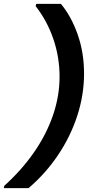

<svg xmlns="http://www.w3.org/2000/svg" viewBox="-56 -831 476 996"><path d="M-36 145 -34 133Q56 52 120.5 -41Q185 -134 219 -233.5Q253 -333 253 -433Q253 -535 220.5 -629.5Q188 -724 129 -799L132 -811H260Q314 -746 347 -652Q380 -558 380 -449Q380 -339 345 -231Q310 -123 245 -26.5Q180 70 92 145Z"/></svg>

Font: DeepMind Sans
Style: Bold Italic
Weight: 700
Italic angle: -10°
Designer: Jonny Pinhorn / Modifications: Colophon Foundry
Foundry: Colophon Foundry
Version: Version 1.002; ttfautohint (v1.8.2)